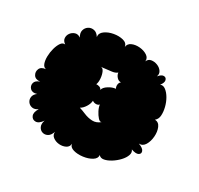

<svg xmlns="http://www.w3.org/2000/svg" viewBox="-122 -687 887 854"><g transform="rotate(30 321.0 -260.0)"><path d="M587 -292Q607 -291 615.5 -271Q624 -251 622 -225.5Q620 -200 609 -181.5Q598 -163 578 -164Q603 -155 607.5 -142.5Q612 -130 600.5 -123.5Q589 -117 564 -126Q573 -115 567.5 -99Q562 -83 547 -67Q532 -51 513.5 -39.5Q495 -28 478.5 -25Q462 -22 453 -33Q455 -16 436.5 -4.5Q418 7 391.5 10.5Q365 14 344 8Q323 2 321 -15Q320 2 305 9.5Q290 17 272 15.5Q254 14 240.5 4Q227 -6 229 -23Q222 -2 209 5Q196 12 183 8Q170 4 163.5 -9.5Q157 -23 164 -43Q148 -19 131 -19Q114 -19 107.5 -34.5Q101 -50 116 -74Q101 -63 87 -65.5Q73 -68 65 -79Q57 -90 59 -104Q61 -118 76 -129Q54 -122 42.5 -133.5Q31 -145 34.5 -160.5Q38 -176 60 -183Q36 -181 27 -195.5Q18 -210 24.5 -226Q31 -242 55 -244Q42 -246 36.5 -261Q31 -276 31.5 -297Q32 -318 37.5 -338Q43 -358 52 -371Q61 -384 74 -382Q59 -392 58 -406Q57 -420 65.5 -431.5Q74 -443 87.5 -447Q101 -451 115 -441Q104 -459 108 -474Q112 -489 124.5 -497Q137 -505 152.5 -502Q168 -499 179 -481Q176 -500 194 -513Q212 -526 237.5 -530.5Q263 -535 284.5 -529.5Q306 -524 309 -505Q311 -523 328.5 -530.5Q346 -538 368 -536Q390 -534 406 -523.5Q422 -513 420 -495Q426 -510 441 -512.5Q456 -515 471.5 -509Q487 -503 495.5 -490.5Q504 -478 498 -463Q512 -480 524 -480Q536 -480 539.5 -468Q543 -456 529 -438Q542 -444 556 -433.5Q570 -423 581 -404Q592 -385 597.5 -362.5Q603 -340 601.5 -321Q600 -302 587 -292ZM260 -375Q271 -376 277.5 -362Q284 -348 285.5 -329Q287 -310 282 -298Q290 -299 298.5 -296Q307 -293 310 -285Q313 -299 332 -311Q351 -323 368 -324Q363 -332 364 -343Q365 -354 373 -360Q361 -359 351.5 -369.5Q342 -380 341 -392Q331 -383 311 -381Q291 -379 260 -375ZM387 -164Q379 -160 369 -171Q359 -182 350.5 -198.5Q342 -215 341 -228Q335 -221 324.5 -221Q314 -221 306 -227Q305 -211 294.5 -194.5Q284 -178 271 -171Q285 -167 305 -158.5Q325 -150 346.5 -149Q368 -148 387 -164Z"/></g></svg>

Font: Rubik Bubbles
Style: Regular
Weight: 400
Designer: Hubert and Fischer, NaN
Foundry: Hubert and Fischer, NaN
Version: Version 2.200